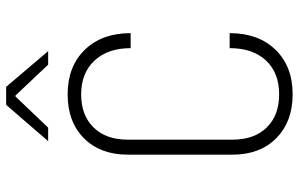

<svg xmlns="http://www.w3.org/2000/svg" viewBox="-198 -788 995 640"><g transform="rotate(-90 300.0 -467.5)"><path d="M105 -190V-540Q105 -631 159.5 -685.5Q214 -740 306 -740Q399 -740 454.5 -683Q510 -626 510 -530H460Q460 -606 418.5 -650.5Q377 -695 306 -695Q236 -695 195.5 -653.5Q155 -612 155 -540V-190Q155 -118 195.5 -76.5Q236 -35 306 -35Q378 -35 419 -79Q460 -123 460 -200H510Q510 -104 454.5 -47Q399 10 306 10Q215 10 160 -44.5Q105 -99 105 -190ZM195 -805H150L271 -945H331L450 -805H405L302 -914H299Z"/></g></svg>

Font: JetBrains Mono Extra Light
Style: Regular
Weight: 200
Monospace: yes
Designer: Philipp Nurullin, Konstantin Bulenkov
Foundry: JetBrains
Version: 2.002